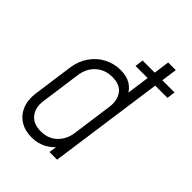

<svg xmlns="http://www.w3.org/2000/svg" viewBox="-218 -858 978 978"><g transform="rotate(45 270.5 -369.0)"><path d="M305 -620 311 -665H541L535 -620ZM187.5 12Q139.5 12 104.8 -9.8Q70 -31.5 54 -70.8Q38 -110 45 -162L75 -379Q82.5 -431 109.8 -470Q137 -509 178 -530.5Q219 -552 267 -552Q309.5 -552 338.2 -534.8Q367 -517.5 382 -486L372 -474L410 -750H465L360 0H305L315 -66L322 -54Q299 -23.5 265 -5.8Q231 12 187.5 12ZM199 -43Q252.5 -43 286.8 -76Q321 -109 328 -161L358 -379Q365 -431 340.8 -464Q316.5 -497 261.5 -497Q208.5 -497 173 -464.8Q137.5 -432.5 130 -379L100 -162Q92.5 -109 119 -76Q145.5 -43 199 -43Z"/></g></svg>

Font: Mohave Light Light
Style: Italic
Weight: 300
Italic angle: -8°
Version: Version 2.003